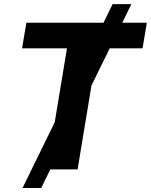

<svg xmlns="http://www.w3.org/2000/svg" viewBox="-20 -840 748 952"><path d="M91.6 92.3H184.3L229.4 0H364.7L433.6 -416.2L524.1 -600.5H686.8L708.1 -727.3H586.3L631.4 -819.6H538.4L493.3 -727.3H110.8L89.5 -600.5H312.1L251.4 -234Z"/></svg>

Font: Margiela Sans
Style: Bold Italic
Weight: 700
Italic angle: -9.39999°
Designer: Stefan Endress, Andreas Faust
Version: Version 1.100;FEAKit 1.0